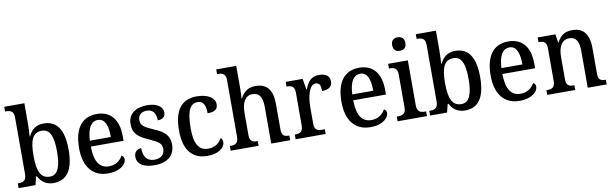

<svg xmlns="http://www.w3.org/2000/svg" viewBox="-48 -1259 5633 1767"><g transform="rotate(-10 2768.5 -375.5)"><path d="M342 10C464 10 531 -76 531 -269C531 -461 465 -546 345 -546C272 -546 230 -508 203 -451H199C201 -477 204 -543 204 -579V-760H16V-716H23C63 -716 97 -707 97 -648V-116C97 -53 63 -44 23 -44H16V0H174L194 -78H201C227 -26 271 10 342 10ZM319 -54C230 -54 203 -130 203 -270C203 -412 231 -483 318 -483C393 -483 423 -414 423 -271C423 -130 393 -54 319 -54Z M852 10C971 10 1024 -50 1024 -93C1024 -112 1013 -125 1001 -130C979 -89 936 -53 872 -53C785 -53 739 -117 737 -261H1043V-306C1043 -464 967 -547 842 -547C706 -547 628 -452 628 -264C628 -91 709 10 852 10ZM934 -316H738C743 -429 778 -491 843 -491C909 -491 934 -422 934 -316Z M1289 10C1405 10 1477 -48 1477 -150C1477 -237 1430 -276 1333 -317C1250 -353 1219 -372 1219 -422C1219 -467 1246 -497 1302 -497C1356 -497 1386 -460 1386 -392C1433 -392 1458 -415 1458 -453C1458 -502 1411 -546 1313 -546C1205 -546 1133 -495 1133 -401C1133 -312 1179 -276 1279 -231C1364 -193 1390 -173 1390 -126C1390 -74 1357 -40 1293 -40C1221 -40 1191 -92 1191 -166C1160 -166 1124 -149 1124 -97C1124 -28 1183 10 1289 10Z M1780 10C1895 10 1945 -45 1945 -90C1945 -109 1938 -122 1927 -131C1905 -88 1861 -54 1799 -54C1709 -54 1671 -126 1671 -266C1671 -443 1712 -494 1777 -494C1834 -494 1849 -441 1849 -376C1919 -376 1945 -399 1945 -444C1945 -509 1872 -547 1776 -547C1655 -547 1562 -480 1562 -265C1562 -67 1652 10 1780 10Z M1998 0H2259V-44H2256C2216 -44 2184 -52 2184 -111V-318C2184 -412 2214 -478 2285 -478C2353 -478 2377 -428 2377 -342V0H2554V-44H2551C2509 -44 2483 -53 2483 -116V-351C2483 -488 2428 -547 2324 -547C2254 -547 2211 -510 2185 -458H2180C2181 -466 2184 -512 2184 -549V-760H1997V-716H2006C2041 -716 2078 -707 2078 -649V-116C2078 -53 2045 -44 2005 -44H1998Z M2605 0H2886V-44H2860C2821 -44 2789 -52 2789 -111V-271C2789 -353 2812 -474 2874 -474C2910 -474 2922 -450 2922 -395C2988 -395 3018 -423 3018 -469C3018 -516 2986 -546 2920 -546C2841 -546 2812 -499 2787 -435H2782L2765 -536H2607V-492H2610C2651 -492 2682 -483 2682 -424V-116C2682 -53 2650 -44 2608 -44H2605Z M3304 10C3423 10 3476 -50 3476 -93C3476 -112 3465 -125 3453 -130C3431 -89 3388 -53 3324 -53C3237 -53 3191 -117 3189 -261H3495V-306C3495 -464 3419 -547 3294 -547C3158 -547 3080 -452 3080 -264C3080 -91 3161 10 3304 10ZM3386 -316H3190C3195 -429 3230 -491 3295 -491C3361 -491 3386 -422 3386 -316Z M3691 -635C3725 -635 3754 -653 3754 -698C3754 -744 3725 -761 3691 -761C3656 -761 3630 -744 3630 -698C3630 -653 3656 -635 3691 -635ZM3558 0H3832V-44H3821C3779 -44 3748 -55 3748 -117V-536H3564V-492H3572C3612 -492 3643 -481 3643 -423V-113C3643 -55 3611 -44 3570 -44H3558Z M4188 10C4310 10 4377 -76 4377 -269C4377 -461 4311 -546 4191 -546C4118 -546 4076 -508 4049 -451H4045C4047 -477 4050 -543 4050 -579V-760H3862V-716H3869C3909 -716 3943 -707 3943 -648V-116C3943 -53 3909 -44 3869 -44H3862V0H4020L4040 -78H4047C4073 -26 4117 10 4188 10ZM4165 -54C4076 -54 4049 -130 4049 -270C4049 -412 4077 -483 4164 -483C4239 -483 4269 -414 4269 -271C4269 -130 4239 -54 4165 -54Z M4698 10C4817 10 4870 -50 4870 -93C4870 -112 4859 -125 4847 -130C4825 -89 4782 -53 4718 -53C4631 -53 4585 -117 4583 -261H4889V-306C4889 -464 4813 -547 4688 -547C4552 -547 4474 -452 4474 -264C4474 -91 4555 10 4698 10ZM4780 -316H4584C4589 -429 4624 -491 4689 -491C4755 -491 4780 -422 4780 -316Z M4956 0H5218V-44H5213C5172 -44 5142 -52 5142 -111V-318C5142 -402 5167 -478 5245 -478C5312 -478 5335 -428 5335 -342V0H5512V-44H5508C5466 -44 5441 -53 5441 -116V-351C5441 -488 5385 -547 5287 -547C5222 -547 5177 -525 5143 -457H5139L5127 -536H4961V-492H4966C5006 -492 5037 -483 5037 -424V-116C5037 -53 5005 -44 4963 -44H4956Z"/></g></svg>

Font: Noto Serif Lao SemiCondensed Medium
Style: Regular
Weight: 500
Width: 4
Designer: Monotype Design Team
Foundry: Monotype Imaging Inc.
Version: Version 2.003